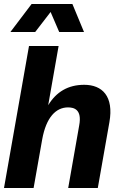

<svg xmlns="http://www.w3.org/2000/svg" viewBox="-27 -940 631 960"><path d="M369 -313 314 0H462L520 -329C543 -459 484 -516 394 -516C313 -516 254 -480 214 -414L266 -710H118L-7 0H141L184 -243C204 -354 253 -403 313 -403C343 -403 384 -393 369 -313ZM25 -780H149L226 -880L269 -780H393L335 -920H131Z"/></svg>

Font: Uncut Sans
Style: Bold Italic
Weight: 700
Italic angle: -10°
Designer: Kasper Nordkvist
Foundry: Uncut Type
Version: Version 1.111;FEAKit 1.0